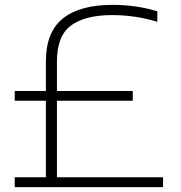

<svg xmlns="http://www.w3.org/2000/svg" viewBox="-20 -769 744 789"><path d="M40.5 0V-40.5H168.5V-355H40.5V-395H168.5V-515.5Q168.5 -637 238.2 -693Q308 -749 442 -749Q541 -749 626.5 -722.5V-679.5Q535.5 -707 441 -707Q331 -707 272.5 -664.8Q214 -622.5 214 -516V-395H525.5V-355H214V-40.5H650V0Z"/></svg>

Font: Encode Sans Exp XLt
Style: Regular
Weight: 200
Width: 7
Designer: Multiple Designers
Foundry: Impallari Type
Version: Version 3.002; ttfautohint (v1.8.3) -l 8 -r 50 -G 200 -x 14 